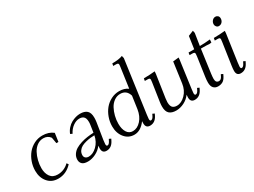

<svg xmlns="http://www.w3.org/2000/svg" viewBox="-51 -1339 2565 1939"><g transform="rotate(-30 1232.0 -369.5)"><path d="M50.8 -178.2Q50.8 -231 68.6 -280.8Q86.4 -330.6 117.4 -368.4Q148.4 -406.2 193.4 -429.2Q238.3 -452.1 289.1 -452.1Q364.7 -452.1 414.1 -412.1L399.9 -314H376L363.8 -383.8Q335.9 -422.9 284.2 -422.9Q245.1 -422.9 212.6 -399.7Q180.2 -376.5 160.2 -339.4Q140.1 -302.2 129.2 -258.3Q118.2 -214.4 118.2 -169.9Q118.2 -109.9 146.2 -71Q174.3 -32.2 231 -32.2Q306.6 -32.2 362.8 -86.9L377 -66.9Q308.1 6.8 215.8 6.8Q140.1 6.8 95.5 -45.7Q50.8 -98.1 50.8 -178.2Z M475.1 -61Q475.1 -94.7 492.9 -121.8Q510.7 -148.9 538.6 -165.8Q566.4 -182.6 604.2 -194.3Q642.1 -206.1 678.5 -211.2Q714.8 -216.3 752.9 -217.8L763.7 -290Q768.1 -315.4 768.1 -334Q768.1 -358.9 762.2 -375.5Q756.3 -392.1 745.4 -399.9Q734.4 -407.7 723.6 -410.4Q712.9 -413.1 698.7 -413.1Q662.1 -413.1 624.8 -386.2Q587.4 -359.4 564.9 -314L542 -325.2Q554.7 -357.9 577.6 -383.5Q600.6 -409.2 627.2 -423.6Q653.8 -438 679.9 -445.1Q706.1 -452.1 730 -452.1Q782.7 -452.1 809.8 -427.5Q836.9 -402.8 836.9 -345.2Q836.9 -320.3 833 -294.9L802.7 -104Q797.9 -68.8 797.9 -58.1Q797.9 -35.2 811 -35.2Q829.6 -35.2 844.7 -64.9L856 -86.9L878.9 -76.2L867.7 -54.2Q836.4 6.8 777.8 6.8Q728 6.8 728 -47.9Q728 -60.5 730 -80.1Q700.2 -39.6 653.3 -16.4Q606.4 6.8 561 6.8Q515.6 6.8 495.4 -12Q475.1 -30.8 475.1 -61ZM542 -76.2Q542 -55.7 555.9 -43.9Q569.8 -32.2 592.8 -32.2Q642.1 -32.2 688.2 -76.4Q734.4 -120.6 748 -190.9Q722.7 -190.4 700 -188Q677.2 -185.5 646.7 -178Q616.2 -170.4 594.5 -158.9Q572.8 -147.5 557.4 -126Q542 -104.5 542 -76.2Z M948.2 -178.2Q948.2 -231 966.1 -280.8Q983.9 -330.6 1014.9 -368.4Q1045.9 -406.2 1090.8 -429.2Q1135.7 -452.1 1186.5 -452.1Q1246.6 -452.1 1287.6 -421.9L1321.3 -662.1Q1323.2 -675.8 1323.2 -682.1Q1323.2 -693.4 1316.4 -697.8Q1309.6 -702.1 1292.5 -702.1H1262.7L1267.6 -729Q1347.7 -729 1388.7 -746.1L1395.5 -717.8L1310.5 -104Q1305.7 -68.8 1305.7 -58.1Q1305.7 -35.2 1318.4 -35.2Q1337.4 -35.2 1352.5 -64.9L1363.3 -86.9L1386.2 -76.2L1375.5 -54.2Q1344.2 6.8 1285.6 6.8Q1235.4 6.8 1235.4 -47.9Q1235.4 -64.5 1236.3 -73.2Q1176.3 6.8 1103.5 6.8Q1034.7 6.8 991.5 -46.1Q948.2 -99.1 948.2 -178.2ZM1015.6 -169.9Q1015.6 -108.4 1039.3 -70.3Q1063 -32.2 1107.4 -32.2Q1159.7 -32.2 1202.1 -78.9Q1244.6 -125.5 1256.3 -201.2L1277.3 -348.1Q1254.4 -422.9 1181.6 -422.9Q1142.6 -422.9 1110.1 -399.7Q1077.6 -376.5 1057.6 -339.4Q1037.6 -302.2 1026.6 -258.3Q1015.6 -214.4 1015.6 -169.9Z M1463.4 -411.1 1468.3 -439Q1535.2 -439 1598.1 -445.8L1596.2 -418L1557.1 -154.8Q1553.2 -124.5 1553.2 -110.8Q1553.2 -85.9 1559.1 -69.3Q1564.9 -52.7 1575.9 -45.2Q1586.9 -37.6 1597.4 -34.9Q1607.9 -32.2 1622.1 -32.2Q1673.3 -32.2 1720.2 -79.6Q1767.1 -127 1777.3 -201.2L1810.1 -439L1877.4 -445.8L1875.5 -421.9L1832 -104Q1827.1 -68.8 1827.1 -58.1Q1827.1 -35.2 1840.3 -35.2Q1859.4 -35.2 1874.5 -64.9L1885.3 -86.9L1908.2 -76.2L1897.5 -54.2Q1866.2 6.8 1807.1 6.8Q1757.3 6.8 1757.3 -47.9Q1757.3 -60.5 1759.3 -80.1Q1729.5 -39.1 1683.3 -16.1Q1637.2 6.8 1591.3 6.8Q1538.6 6.8 1511.5 -17.8Q1484.4 -42.5 1484.4 -100.1Q1484.4 -124.5 1488.3 -149.9L1520.5 -363.8Q1523.4 -380.9 1523.4 -391.1Q1523.4 -402.8 1517.1 -407Q1510.7 -411.1 1493.2 -411.1Z M1985.4 -411.1 1989.3 -439H2055.2L2076.2 -583L2137.2 -607.9L2143.1 -580.1L2121.1 -439Q2177.2 -439 2242.2 -445.8L2240.2 -418L2239.3 -411.1L2214.4 -408.2Q2187.5 -411.1 2145 -411.1H2117.2L2080.1 -141.1Q2075.2 -104.5 2075.2 -82Q2075.2 -35.2 2112.3 -35.2Q2136.2 -35.2 2151.4 -64.9L2162.1 -86.9L2185.1 -76.2L2174.3 -54.2Q2156.2 -19 2132.6 -6.1Q2108.9 6.8 2079.1 6.8Q2046.4 6.8 2026.9 -14.2Q2007.3 -35.2 2007.3 -78.1Q2007.3 -107.9 2012.2 -141.1L2043.5 -359.9Q2046.4 -379.4 2046.4 -391.1Q2046.4 -402.8 2039.6 -407Q2032.7 -411.1 2015.1 -411.1Z M2279.3 -411.1 2284.2 -439Q2353 -439 2416 -445.8L2414.1 -418L2369.1 -104Q2364.3 -68.8 2364.3 -58.1Q2364.3 -35.2 2377 -35.2Q2396 -35.2 2411.1 -64.9L2422.4 -86.9L2445.3 -76.2L2434.1 -54.2Q2402.8 6.8 2344.2 6.8Q2294.4 6.8 2294.4 -47.9Q2294.4 -71.8 2299.3 -105L2337.4 -363.8Q2340.3 -380.9 2340.3 -391.1Q2340.3 -402.8 2334 -407Q2327.6 -411.1 2310.1 -411.1ZM2351.1 -558.1Q2351.1 -581.5 2366.5 -599.4Q2381.8 -617.2 2404.3 -617.2Q2420.4 -617.2 2431.9 -606.2Q2443.4 -595.2 2443.4 -576.2Q2443.4 -551.3 2428.2 -534.2Q2413.1 -517.1 2389.2 -517.1Q2373 -517.1 2362.1 -529.8Q2351.1 -542.5 2351.1 -558.1Z"/></g></svg>

Font: Dihjauti
Style: Italic
Weight: 400
Italic angle: -9°
Designer: T. Christopher White
Version: Version 3.0.0